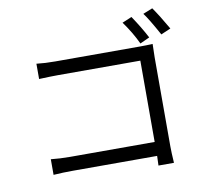

<svg xmlns="http://www.w3.org/2000/svg" viewBox="-93 -957 1186 1099"><g transform="rotate(-10 500.0 -407.5)"><path d="M815.4 -692.4 759.8 -667Q728.5 -734.4 679.7 -801.8L735.4 -825.2Q782.2 -755.9 815.4 -692.4ZM826.2 -574.2V-57.6Q826.2 -23.4 830.1 37.1Q830.1 37.1 830.1 38.1V39.1H740.2Q740.2 30.3 742.2 -16.6H252.9Q194.3 -16.6 139.6 -12.7V-103.5Q192.4 -97.7 251 -97.7H742.2V-570.3H262.7Q222.7 -570.3 153.3 -567.4V-656.2Q203.1 -650.4 261.7 -650.4H753.9Q791 -650.4 828.1 -652.3Q826.2 -605.5 826.2 -574.2ZM805.7 -831.1 861.3 -853.5Q897.5 -801.8 943.4 -721.7L886.7 -697.3Q832 -796.9 805.7 -831.1Z"/></g></svg>

Font: Taipei Sans TC Beta
Style: Regular
Weight: 400
Designer: JT Foundry
Foundry: JT Foundry
Version: Version 1.000